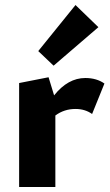

<svg xmlns="http://www.w3.org/2000/svg" viewBox="-20 -743 436 763"><path d="M395 -411 346 -290Q318 -310 280 -310Q235 -310 200 -284V0H56V-413L173 -436L195 -364Q250 -433 319 -433Q364 -433 395 -411ZM132 -540 280 -723 371 -635 193 -482Z"/></svg>

Font: Ysabeau Ultrabold
Style: Regular
Weight: 800
Designer: Christian Thalmann (Catharsis Fonts)
Version: Version 0.003